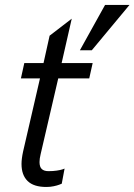

<svg xmlns="http://www.w3.org/2000/svg" viewBox="-20 -741 540 771"><path d="M300.8 -539.1 401.9 -721.2H500L348.6 -539.1ZM66.4 -82.5Q66.4 -103.5 72.8 -132.8L140.6 -426.3H64L77.6 -487.8H154.8L179.2 -597.7L268.1 -666L227.5 -487.8H352.1L338.4 -426.3H213.9L143.1 -121.6Q138.7 -103.5 138.7 -90.3Q138.7 -70.8 147.7 -62.3Q156.7 -53.7 174.8 -53.7Q193.4 -53.7 207.8 -55.9Q222.2 -58.1 229.7 -60.5Q237.3 -63 239.3 -64L228 -3.4Q226.1 -2.4 217.8 0.7Q209.5 3.9 195.8 6.8Q182.1 9.8 166 9.8Q115.2 9.8 90.8 -14.2Q66.4 -38.1 66.4 -82.5Z"/></svg>

Font: Acari Sans
Style: Italic
Weight: 400
Italic angle: -13°
Designer: Alfredo Marco Pradil and Stefan Peev
Foundry: Hanken Design Co.
Version: Version 1.045;January 11, 2019;FontCreator 11.5.0.2425 64-bi